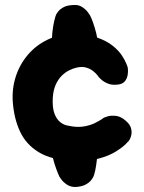

<svg xmlns="http://www.w3.org/2000/svg" viewBox="-20 -712 574 764"><path d="M266 -72Q184 -76 134 -106.5Q84 -137 60 -188Q36 -239 31 -305Q27 -358 42.5 -406.5Q58 -455 90.5 -493.5Q123 -532 170 -554.5Q217 -577 277 -576Q331 -575 368 -562Q405 -549 429 -529.5Q453 -510 465.5 -490.5Q478 -471 483 -458Q488 -445 488 -445Q488 -445 489 -436Q490 -427 488 -414Q486 -401 478 -390Q470 -379 453 -376Q428 -372 410.5 -379Q393 -386 383.5 -395Q374 -404 374 -404Q374 -404 368.5 -411.5Q363 -419 351.5 -428.5Q340 -438 323.5 -443Q307 -448 285 -443Q271 -440 255 -432Q239 -424 225 -410Q211 -396 201.5 -374.5Q192 -353 190 -323Q188 -283 196.5 -260.5Q205 -238 218.5 -227Q232 -216 245.5 -213Q259 -210 267 -209Q294 -205 317.5 -209.5Q341 -214 358 -222.5Q375 -231 384.5 -237.5Q394 -244 394 -244Q394 -244 407 -248.5Q420 -253 440.5 -251Q461 -249 481 -231Q497 -217 501 -203Q505 -189 503 -177.5Q501 -166 497 -159Q493 -152 493 -152Q493 -152 480.5 -139Q468 -126 441 -109Q414 -92 371 -80.5Q328 -69 266 -72ZM283 32Q262 33 247 23Q232 13 224.5 2.5Q217 -8 217 -8Q212 -18 204.5 -38Q197 -58 191.5 -79.5Q186 -101 185 -116H367Q368 -99 365.5 -76.5Q363 -54 359 -34Q355 -14 349 -4Q349 -4 343 4.5Q337 13 322.5 21.5Q308 30 283 32ZM187 -544Q186 -562 188.5 -584.5Q191 -607 195.5 -627.5Q200 -648 205 -657Q205 -657 211 -665.5Q217 -674 231.5 -682.5Q246 -691 271 -692Q292 -694 307 -684Q322 -674 329.5 -663.5Q337 -653 337 -653Q343 -643 350 -623Q357 -603 362.5 -581.5Q368 -560 369 -544Z"/></svg>

Font: Sour Gummy Black
Style: Regular
Weight: 900
Version: Version 1.000